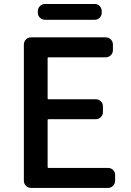

<svg xmlns="http://www.w3.org/2000/svg" viewBox="-20 -919 640 939"><path d="M131.8 0Q117.2 0 106.9 -10.3Q96.7 -20.5 96.7 -35.2V-701.2Q96.7 -715.8 106.9 -726.1Q117.2 -736.3 131.8 -736.3H497.1Q511.7 -736.3 522 -726.1Q532.2 -715.8 532.2 -701.2V-673.8Q532.2 -659.2 522 -648.9Q511.7 -638.7 497.1 -638.7H217.8Q212.9 -638.7 212.9 -634.8V-438.5Q212.9 -433.6 217.8 -433.6H448.2Q462.9 -433.6 473.1 -423.8Q483.4 -414.1 483.4 -399.4V-371.1Q483.4 -356.4 473.1 -346.2Q462.9 -335.9 448.2 -335.9H217.8Q212.9 -335.9 212.9 -332V-102.5Q212.9 -97.7 217.8 -97.7H508.8Q522.5 -97.7 532.7 -87.9Q543 -78.1 543 -63.5V-35.2Q543 -20.5 532.7 -10.3Q522.5 0 508.8 0ZM199.2 -822.3Q185.5 -822.3 175.3 -832.5Q165 -842.8 165 -856.4V-864.3Q165 -878.9 175.3 -889.2Q185.5 -899.4 199.2 -899.4H443.4Q458 -899.4 467.8 -889.2Q477.5 -878.9 477.5 -864.3V-856.4Q477.5 -842.8 467.8 -832.5Q458 -822.3 443.4 -822.3Z"/></svg>

Font: Gen Jyuu GothicL Medium
Style: Regular
Weight: 500
Designer: [Source Han Sans]
Ryoko NISHIZUKA  (kana & ideographs); Paul D. Hunt (Latin, Greek & Cyrillic); Wenlong ZHANG  (bopomofo
Version: Version 1.002.20150607